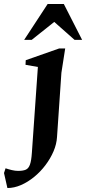

<svg xmlns="http://www.w3.org/2000/svg" viewBox="-110 -708 432 963"><path d="M198 -343.1 176 -21Q173.9 15 158.4 51.2Q142.9 87.4 117.9 120.4Q93 153.4 61.5 179.2Q30 205 -4.5 220.1Q-39 235.1 -72.9 235.1L-89.9 159.9L-82.1 136.1Q-66.9 141.3 -50.2 145.2Q-33.6 149.1 -19.1 149.1Q5.8 149.1 19.7 142.9Q33.6 136.6 40.4 117Q47.3 97.4 49.9 58.1L80 -372.1L18 -383L19.1 -406L186.9 -465H217ZM11.1 -507.9 129 -688H210.1L301.9 -507.9H264.1L162.1 -598.1L48.9 -507.9Z"/></svg>

Font: Ancizar Serif Light
Style: Italic
Weight: 300
Italic angle: -4°
Designer: Cesar Puertas, Viviana Monsalve, Julian Moncada, Julian Prieto, Jose Castro, Felipe Aragon, Mariel Hernandez, Sara Alarc
Version: Version 8.100